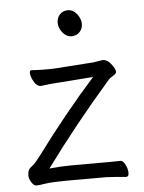

<svg xmlns="http://www.w3.org/2000/svg" viewBox="-52 -740 593 791"><g transform="rotate(-5 245.0 -344.0)"><path d="M291 -60Q403 -60 419 -61H420Q431 -61 440 -43Q449 -25 449 -9Q449 7 438 7Q397 3 357 1H222Q132 1 105 5.5Q78 10 67 10Q56 10 46.5 -5.5Q37 -21 37 -33.5Q37 -46 40.5 -54.5Q44 -63 55.5 -71Q67 -79 92 -112Q215 -278 338 -415L191 -404Q164 -403 122 -397H120Q101 -397 86 -430Q80 -444 80 -454.5Q80 -465 87 -465H89Q115 -463 136 -463H168Q180 -463 190 -464L346 -475L382 -481H386Q408 -479 426 -449Q434 -437 434 -428.5Q434 -420 421 -413Q408 -406 402 -399Q252 -227 126 -55Q176 -60 214 -60ZM258.5 -698Q280 -698 295.5 -678Q311 -658 311 -637.5Q311 -617 298 -603.5Q285 -590 264 -590Q243 -590 227.5 -609.5Q212 -629 212 -649.5Q212 -670 224.5 -684Q237 -698 258.5 -698Z"/></g></svg>

Font: LXGW WenKai
Style: Regular
Weight: 400
Designer: LXGW / Fontworks Inc.
Foundry: LXGW / Fontworks Inc.
Version: Version 1.520; June 14, 2025